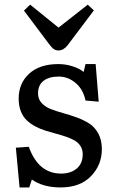

<svg xmlns="http://www.w3.org/2000/svg" viewBox="-20 -799 492 833"><path d="M233.9 -580.1Q222.7 -580.1 213.9 -585.7Q205.1 -591.3 192.9 -607.9L84 -752.9L110.8 -778.8L233.9 -679.2L360.8 -778.8L387.2 -753.9L272.9 -602.1Q255.4 -580.1 233.9 -580.1ZM64.9 14.2 48.8 -158.2 105 -162.1Q146.5 -45.9 245.1 -45.9Q287.1 -45.9 313 -67.9Q338.9 -89.8 338.9 -129.9Q338.9 -149.9 329.3 -165Q319.8 -180.2 303.7 -189.5Q287.6 -198.7 266.8 -205.8Q246.1 -212.9 222.9 -219Q199.7 -225.1 176.8 -232.4Q153.8 -239.7 133.1 -250.7Q112.3 -261.7 96.2 -276.9Q80.1 -292 70.6 -315.9Q61 -339.8 61 -371.1Q61 -437.5 106.4 -479.2Q151.9 -521 232.9 -521Q264.2 -521 294.4 -511.5Q324.7 -502 342.8 -486.8L351.1 -521H395L408.2 -357.9L351.1 -362.8Q340.8 -411.6 307.9 -439.2Q274.9 -466.8 234.9 -466.8Q192.4 -466.8 168.7 -448.2Q145 -429.7 145 -394Q145 -369.1 160.4 -352.3Q175.8 -335.4 200.2 -325.9Q224.6 -316.4 253.9 -308.3Q283.2 -300.3 312.7 -289.6Q342.3 -278.8 366.7 -263.4Q391.1 -248 406.5 -219.7Q421.9 -191.4 421.9 -151.9Q421.9 -83.5 374.8 -34.7Q327.6 14.2 243.2 14.2Q167 14.2 118.2 -20L106.9 14.2Z"/></svg>

Font: Literata Book
Style: Regular
Weight: 400
Designer: Latin by Veronika Burian and Jose Scaglione. Greek by Irene Vlachou. Cyrillic by Vera Evstafieva
Foundry: TypeTogether
Version: Version 2.003;PS 002.003;hotconv 1.0.88;makeotf.lib2.5.64775